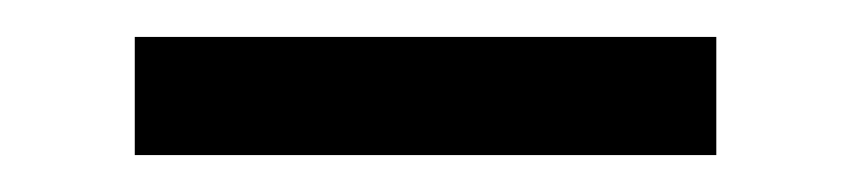

<svg xmlns="http://www.w3.org/2000/svg" viewBox="-20 -342 460 104"><path d="M53 -322H368V-258H53Z"/></svg>

Font: Murecho
Style: Regular
Weight: 400
Designer: Neil Summerour
Foundry: Positype
Version: Version 1.010; ttfautohint (v1.8.3)